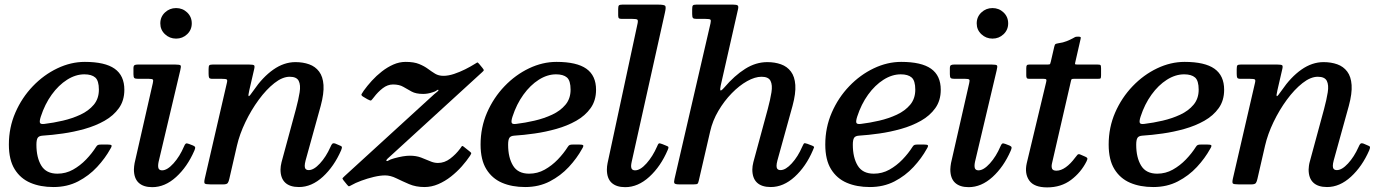

<svg xmlns="http://www.w3.org/2000/svg" viewBox="-20 -800 5996 833"><path d="M18.5 -173Q18.5 -106.5 43.5 -66Q68.5 -25.5 111.8 -7Q155 11.5 212 11.5Q271.5 11.5 318.8 -13Q366 -37.5 401.2 -75.5Q436.5 -113.5 459 -154.5Q466.5 -166.5 463.5 -169.8Q460.5 -173 445 -173H422Q410 -173 405.5 -171.2Q401 -169.5 397 -163Q379 -134.5 353.5 -108Q328 -81.5 296.8 -64Q265.5 -46.5 229 -46.5Q180.5 -46.5 159.2 -81.5Q138 -116.5 138 -172Q138 -193.5 143.5 -202Q149 -210.5 165 -211.5Q205.5 -214 253 -220.8Q300.5 -227.5 347.5 -240.8Q394.5 -254 433.5 -276Q472.5 -298 496 -331Q519.5 -364 519.5 -410.5Q519.5 -472 477.5 -501.8Q435.5 -531.5 348 -531.5Q287.5 -531.5 228.8 -503.5Q170 -475.5 122.5 -426Q75 -376.5 46.8 -311.8Q18.5 -247 18.5 -173ZM173.5 -262.5Q155.5 -260 153.2 -267.8Q151 -275.5 157 -294Q174.5 -348 204.2 -389.2Q234 -430.5 271 -454Q308 -477.5 346 -477.5Q377.5 -477.5 393.2 -463.8Q409 -450 409 -411Q409 -372 386.8 -345.5Q364.5 -319 329 -302.5Q293.5 -286 252.5 -276.5Q211.5 -267 173.5 -262.5Z M762 -494.5Q766.5 -512 763.5 -516Q760.5 -520 740 -520H578Q568 -520 563.5 -517.2Q559 -514.5 559 -503.5V-478Q559 -465 562.8 -461.5Q566.5 -458 579.5 -458H626Q640 -458 643 -454.8Q646 -451.5 643 -439.5L564 -92.5Q563 -87 562 -78.8Q561 -70.5 561 -65Q561 -26.5 581.5 -7.2Q602 12 640.5 12Q695.5 12 744 -32Q792.5 -76 823 -146Q827.5 -156 826.8 -160.5Q826 -165 818 -168.5L800 -175.5Q790 -179.5 786 -176.8Q782 -174 778.5 -165Q760 -121.5 732.8 -91.2Q705.5 -61 683.5 -61Q666 -61 666 -79.5Q666 -83.5 666.5 -88.5Q667 -93.5 668 -97.5ZM675.5 -698.5Q675.5 -670.5 695.8 -651.5Q716 -632.5 744 -632.5Q772 -632.5 792 -651.5Q812 -670.5 812 -698.5Q812 -727 792 -746Q772 -765 744 -765Q716 -765 695.8 -746Q675.5 -727 675.5 -698.5Z M903 -520Q891 -520 888 -516.5Q885 -513 885 -500V-480Q885 -467 887.5 -462.5Q890 -458 902.5 -458H943Q960 -458 963.8 -455.2Q967.5 -452.5 964 -439L868.5 -25.5Q864.5 -8 868.2 -4Q872 0 894 0H948.5Q964 0 968.2 -6.2Q972.5 -12.5 975 -24.5L1008 -168Q1019.5 -218 1044.8 -270.5Q1070 -323 1102.8 -367.5Q1135.5 -412 1170.5 -439.5Q1205.5 -467 1237 -467Q1267 -467 1276 -449Q1285 -431 1280 -399.5Q1275 -368 1264 -327L1201.5 -96.5Q1199.5 -89.5 1198.2 -79.8Q1197 -70 1197 -64.5Q1197 -27 1217.2 -7.8Q1237.5 11.5 1277 11.5Q1332 11.5 1380.8 -33.2Q1429.5 -78 1460 -148Q1464.5 -159 1463 -162.8Q1461.5 -166.5 1452.5 -169.5L1435 -177Q1426 -180 1422 -176.5Q1418 -173 1413.5 -162Q1394.5 -119.5 1368 -90.8Q1341.5 -62 1319.5 -62Q1302 -62 1302 -80Q1302 -89.5 1306 -104.5L1371.5 -341Q1386 -395 1383.5 -431.2Q1381 -467.5 1364.5 -489.5Q1348 -511.5 1321.2 -521Q1294.5 -530.5 1262 -530.5Q1212 -530.5 1165.8 -498Q1119.5 -465.5 1080 -407.5Q1062 -381 1059 -382.8Q1056 -384.5 1061.5 -408L1082.5 -499Q1086 -513 1082.5 -516.5Q1079 -520 1060.5 -520Z M1558 -406.5Q1552 -397.5 1548.8 -392Q1545.5 -386.5 1555.5 -380.5L1574 -369.5Q1587.5 -362 1590.5 -364.5Q1593.5 -367 1602.5 -378.5Q1619 -400.5 1640.2 -417Q1661.5 -433.5 1685 -433.5Q1712.5 -433.5 1729.8 -423.2Q1747 -413 1765.8 -402.8Q1784.5 -392.5 1816 -392.5Q1836 -392.5 1856.5 -399.5Q1869 -403 1874.8 -407.8Q1880.5 -412.5 1882 -409.5Q1883.5 -407 1877.5 -402.5Q1871.5 -398 1863.5 -391L1475 -36Q1468.5 -30 1466.5 -27.5Q1464.5 -25 1470 -18L1485 0.5Q1491 7.5 1493 8.2Q1495 9 1503.5 4Q1521.5 -6.5 1548 -16.2Q1574.5 -26 1602 -32.5Q1629.5 -39 1651 -39Q1674 -39 1699.5 -26.5Q1725 -14 1754.8 -1.2Q1784.5 11.5 1821.5 11.5Q1852 11.5 1881.2 -1Q1910.5 -13.5 1936.5 -34Q1962.5 -54.5 1983.5 -78.2Q2004.5 -102 2019.5 -124.5Q2025.5 -134 2024.2 -136.5Q2023 -139 2014.5 -145.5L1992.5 -163Q1986 -168.5 1983.5 -165.5Q1981 -162.5 1976.5 -155.5Q1958 -130.5 1933.2 -111.8Q1908.5 -93 1880 -93Q1863 -93 1845.5 -100.8Q1828 -108.5 1806.8 -116.5Q1785.5 -124.5 1758 -124.5Q1731 -124.5 1689.5 -113Q1672 -108 1665.8 -103.8Q1659.5 -99.5 1656.5 -102.5Q1654.5 -105 1662 -112.2Q1669.5 -119.5 1680.5 -129L2071.5 -486.5Q2079 -493 2079 -495.5Q2079 -498 2073 -505.5L2059 -522.5Q2053 -530 2050.2 -528.8Q2047.5 -527.5 2039 -522Q2021.5 -511 1998 -499.2Q1974.5 -487.5 1949.8 -479.2Q1925 -471 1904 -471Q1883 -471 1867.8 -480.2Q1852.5 -489.5 1836.8 -501.2Q1821 -513 1798.5 -522.2Q1776 -531.5 1740 -531.5Q1712.5 -531.5 1686.5 -520Q1660.5 -508.5 1636.8 -490Q1613 -471.5 1593 -449.5Q1573 -427.5 1558 -406.5Z M2065 -173Q2065 -106.5 2090 -66Q2115 -25.5 2158.2 -7Q2201.5 11.5 2258.5 11.5Q2318 11.5 2365.2 -13Q2412.5 -37.5 2447.8 -75.5Q2483 -113.5 2505.5 -154.5Q2513 -166.5 2510 -169.8Q2507 -173 2491.5 -173H2468.5Q2456.5 -173 2452 -171.2Q2447.5 -169.5 2443.5 -163Q2425.5 -134.5 2400 -108Q2374.5 -81.5 2343.2 -64Q2312 -46.5 2275.5 -46.5Q2227 -46.5 2205.8 -81.5Q2184.5 -116.5 2184.5 -172Q2184.5 -193.5 2190 -202Q2195.5 -210.5 2211.5 -211.5Q2252 -214 2299.5 -220.8Q2347 -227.5 2394 -240.8Q2441 -254 2480 -276Q2519 -298 2542.5 -331Q2566 -364 2566 -410.5Q2566 -472 2524 -501.8Q2482 -531.5 2394.5 -531.5Q2334 -531.5 2275.2 -503.5Q2216.5 -475.5 2169 -426Q2121.5 -376.5 2093.2 -311.8Q2065 -247 2065 -173ZM2220 -262.5Q2202 -260 2199.8 -267.8Q2197.5 -275.5 2203.5 -294Q2221 -348 2250.8 -389.2Q2280.5 -430.5 2317.5 -454Q2354.5 -477.5 2392.5 -477.5Q2424 -477.5 2439.8 -463.8Q2455.5 -450 2455.5 -411Q2455.5 -372 2433.2 -345.5Q2411 -319 2375.5 -302.5Q2340 -286 2299 -276.5Q2258 -267 2220 -262.5Z M2865 -746Q2870 -768 2866.5 -774Q2863 -780 2834.5 -780H2680Q2668.5 -780 2665.2 -776.5Q2662 -773 2662 -761V-733Q2662 -724 2665.2 -721Q2668.5 -718 2678 -718H2724Q2741.5 -718 2745.2 -714.8Q2749 -711.5 2746 -697.5L2616 -92.5Q2614.5 -87 2613.8 -78.5Q2613 -70 2613 -64.5Q2613 -26 2633.5 -7Q2654 12 2692.5 12Q2748 12 2797.2 -33Q2846.5 -78 2877 -149.5Q2881 -158.5 2880 -161.8Q2879 -165 2869 -168.5L2853 -175Q2841.5 -179.5 2838.2 -177.5Q2835 -175.5 2831 -165Q2812 -121.5 2785 -91.2Q2758 -61 2735.5 -61Q2718 -61 2718 -79.5Q2718 -83.5 2718.8 -88.5Q2719.5 -93.5 2720.5 -97.5Z M3506.5 -147.5Q3510.5 -156.5 3511.8 -160.5Q3513 -164.5 3502.5 -168.5L3483 -176Q3470.5 -180.5 3468 -177.5Q3465.5 -174.5 3460.5 -163.5Q3442 -120.5 3415.2 -91.2Q3388.5 -62 3366.5 -62Q3349 -62 3349 -80Q3349 -89.5 3353 -104.5L3418.5 -341Q3433 -395 3430.5 -431.2Q3428 -467.5 3411.5 -489.5Q3395 -511.5 3368.2 -521Q3341.5 -530.5 3309 -530.5Q3259 -530.5 3212.8 -501.2Q3166.5 -472 3123 -421Q3108.5 -404.5 3105.8 -408Q3103 -411.5 3107 -429.5L3181.5 -758Q3185 -772 3180.8 -776Q3176.5 -780 3160.5 -780H3001Q2989 -780 2986 -776.2Q2983 -772.5 2983 -759.5V-739Q2983 -725.5 2986.5 -721.8Q2990 -718 3002.5 -718H3041Q3059 -718 3062.2 -714.8Q3065.5 -711.5 3062.5 -698.5L2906.5 -24Q2903 -10 2906 -5Q2909 0 2927.5 0H2988.5Q3003.5 0 3006.5 -3Q3009.5 -6 3012 -17.5L3061 -229.5Q3071.5 -276.5 3096.8 -319.2Q3122 -362 3154.8 -395.5Q3187.5 -429 3221.5 -448Q3255.5 -467 3284 -467Q3314 -467 3323 -449Q3332 -431 3327 -399.5Q3322 -368 3311 -327L3248.5 -96.5Q3246.5 -89.5 3245.2 -79.8Q3244 -70 3244 -64.5Q3244 -27 3264.2 -7.8Q3284.5 11.5 3324 11.5Q3379 11.5 3427.8 -33Q3476.5 -77.5 3506.5 -147.5Z M3560.5 -173Q3560.5 -106.5 3585.5 -66Q3610.5 -25.5 3653.8 -7Q3697 11.5 3754 11.5Q3813.5 11.5 3860.8 -13Q3908 -37.5 3943.2 -75.5Q3978.5 -113.5 4001 -154.5Q4008.5 -166.5 4005.5 -169.8Q4002.5 -173 3987 -173H3964Q3952 -173 3947.5 -171.2Q3943 -169.5 3939 -163Q3921 -134.5 3895.5 -108Q3870 -81.5 3838.8 -64Q3807.5 -46.5 3771 -46.5Q3722.5 -46.5 3701.2 -81.5Q3680 -116.5 3680 -172Q3680 -193.5 3685.5 -202Q3691 -210.5 3707 -211.5Q3747.5 -214 3795 -220.8Q3842.5 -227.5 3889.5 -240.8Q3936.5 -254 3975.5 -276Q4014.5 -298 4038 -331Q4061.5 -364 4061.5 -410.5Q4061.5 -472 4019.5 -501.8Q3977.5 -531.5 3890 -531.5Q3829.5 -531.5 3770.8 -503.5Q3712 -475.5 3664.5 -426Q3617 -376.5 3588.8 -311.8Q3560.5 -247 3560.5 -173ZM3715.5 -262.5Q3697.5 -260 3695.2 -267.8Q3693 -275.5 3699 -294Q3716.5 -348 3746.2 -389.2Q3776 -430.5 3813 -454Q3850 -477.5 3888 -477.5Q3919.5 -477.5 3935.2 -463.8Q3951 -450 3951 -411Q3951 -372 3928.8 -345.5Q3906.5 -319 3871 -302.5Q3835.5 -286 3794.5 -276.5Q3753.5 -267 3715.5 -262.5Z M4304 -494.5Q4308.5 -512 4305.5 -516Q4302.5 -520 4282 -520H4120Q4110 -520 4105.5 -517.2Q4101 -514.5 4101 -503.5V-478Q4101 -465 4104.8 -461.5Q4108.5 -458 4121.5 -458H4168Q4182 -458 4185 -454.8Q4188 -451.5 4185 -439.5L4106 -92.5Q4105 -87 4104 -78.8Q4103 -70.5 4103 -65Q4103 -26.5 4123.5 -7.2Q4144 12 4182.5 12Q4237.5 12 4286 -32Q4334.5 -76 4365 -146Q4369.5 -156 4368.8 -160.5Q4368 -165 4360 -168.5L4342 -175.5Q4332 -179.5 4328 -176.8Q4324 -174 4320.5 -165Q4302 -121.5 4274.8 -91.2Q4247.5 -61 4225.5 -61Q4208 -61 4208 -79.5Q4208 -83.5 4208.5 -88.5Q4209 -93.5 4210 -97.5ZM4217.5 -698.5Q4217.5 -670.5 4237.8 -651.5Q4258 -632.5 4286 -632.5Q4314 -632.5 4334 -651.5Q4354 -670.5 4354 -698.5Q4354 -727 4334 -746Q4314 -765 4286 -765Q4258 -765 4237.8 -746Q4217.5 -727 4217.5 -698.5Z M4446.5 -520Q4437.5 -520 4435 -516.8Q4432.5 -513.5 4432.5 -504V-473Q4432.5 -465 4434.8 -461.5Q4437 -458 4445 -458H4507.5Q4517.5 -458 4519.2 -455.2Q4521 -452.5 4519 -444.5L4434.5 -91.5Q4424.5 -46.5 4445.5 -16.8Q4466.5 13 4523 13Q4583.5 13 4626.8 -19.5Q4670 -52 4694 -100Q4699 -110 4697.2 -113.8Q4695.5 -117.5 4688 -120.5L4666 -130Q4658.5 -133 4654.2 -128Q4650 -123 4644.5 -116Q4625 -89.5 4604 -74.5Q4583 -59.5 4563.5 -59.5Q4548 -59.5 4544.5 -68.2Q4541 -77 4543.8 -89.8Q4546.5 -102.5 4549.5 -114.5L4626 -447Q4627.5 -454 4629 -456Q4630.5 -458 4638.5 -458H4741.5Q4753 -458 4755 -460.2Q4757 -462.5 4757 -474V-503.5Q4757 -515 4754.5 -517.5Q4752 -520 4741 -520H4654.5Q4645 -520 4644.2 -522Q4643.5 -524 4645.5 -531.5L4668 -630Q4670 -637 4668 -639Q4666 -641 4658 -641Q4652.5 -641 4649 -640.5Q4645.5 -640 4642.5 -638.2Q4639.5 -636.5 4634 -633.5Q4624 -628 4608 -621.5Q4592 -615 4572.5 -612.5Q4562 -610.5 4559.2 -609Q4556.5 -607.5 4554 -597.5L4539 -532.5Q4537 -525.5 4536 -522.8Q4535 -520 4525.5 -520Z M4790 -173Q4790 -106.5 4815 -66Q4840 -25.5 4883.2 -7Q4926.5 11.5 4983.5 11.5Q5043 11.5 5090.2 -13Q5137.5 -37.5 5172.8 -75.5Q5208 -113.5 5230.5 -154.5Q5238 -166.5 5235 -169.8Q5232 -173 5216.5 -173H5193.5Q5181.5 -173 5177 -171.2Q5172.5 -169.5 5168.5 -163Q5150.5 -134.5 5125 -108Q5099.5 -81.5 5068.2 -64Q5037 -46.5 5000.5 -46.5Q4952 -46.5 4930.8 -81.5Q4909.5 -116.5 4909.5 -172Q4909.5 -193.5 4915 -202Q4920.5 -210.5 4936.5 -211.5Q4977 -214 5024.5 -220.8Q5072 -227.5 5119 -240.8Q5166 -254 5205 -276Q5244 -298 5267.5 -331Q5291 -364 5291 -410.5Q5291 -472 5249 -501.8Q5207 -531.5 5119.5 -531.5Q5059 -531.5 5000.2 -503.5Q4941.5 -475.5 4894 -426Q4846.5 -376.5 4818.2 -311.8Q4790 -247 4790 -173ZM4945 -262.5Q4927 -260 4924.8 -267.8Q4922.5 -275.5 4928.5 -294Q4946 -348 4975.8 -389.2Q5005.5 -430.5 5042.5 -454Q5079.5 -477.5 5117.5 -477.5Q5149 -477.5 5164.8 -463.8Q5180.5 -450 5180.5 -411Q5180.5 -372 5158.2 -345.5Q5136 -319 5100.5 -302.5Q5065 -286 5024 -276.5Q4983 -267 4945 -262.5Z M5363.5 -520Q5351.5 -520 5348.5 -516.5Q5345.5 -513 5345.5 -500V-480Q5345.5 -467 5348 -462.5Q5350.5 -458 5363 -458H5403.5Q5420.5 -458 5424.2 -455.2Q5428 -452.5 5424.5 -439L5329 -25.5Q5325 -8 5328.8 -4Q5332.5 0 5354.5 0H5409Q5424.5 0 5428.8 -6.2Q5433 -12.5 5435.5 -24.5L5468.5 -168Q5480 -218 5505.2 -270.5Q5530.5 -323 5563.2 -367.5Q5596 -412 5631 -439.5Q5666 -467 5697.5 -467Q5727.5 -467 5736.5 -449Q5745.5 -431 5740.5 -399.5Q5735.5 -368 5724.5 -327L5662 -96.5Q5660 -89.5 5658.8 -79.8Q5657.5 -70 5657.5 -64.5Q5657.5 -27 5677.8 -7.8Q5698 11.5 5737.5 11.5Q5792.5 11.5 5841.2 -33.2Q5890 -78 5920.5 -148Q5925 -159 5923.5 -162.8Q5922 -166.5 5913 -169.5L5895.5 -177Q5886.5 -180 5882.5 -176.5Q5878.5 -173 5874 -162Q5855 -119.5 5828.5 -90.8Q5802 -62 5780 -62Q5762.5 -62 5762.5 -80Q5762.5 -89.5 5766.5 -104.5L5832 -341Q5846.5 -395 5844 -431.2Q5841.5 -467.5 5825 -489.5Q5808.5 -511.5 5781.8 -521Q5755 -530.5 5722.5 -530.5Q5672.5 -530.5 5626.2 -498Q5580 -465.5 5540.5 -407.5Q5522.5 -381 5519.5 -382.8Q5516.5 -384.5 5522 -408L5543 -499Q5546.5 -513 5543 -516.5Q5539.5 -520 5521 -520Z"/></svg>

Font: Besley Medium
Style: Italic
Weight: 500
Italic angle: -13°
Designer: Owen Earl
Foundry: indestructible type*
Version: Version 2.001